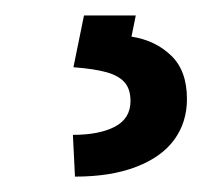

<svg xmlns="http://www.w3.org/2000/svg" viewBox="-20 -23 286 251"><path d="M157.5 -2.8 151.9 24.9Q183 29.7 203.7 49.6Q224.4 69.4 224.4 106.4Q224.4 136.7 207.9 159.5Q191.3 182.3 158.1 195.1Q125 207.9 78 207.9L75.3 153.3Q109.8 153.3 130.2 142.6Q150.6 131.9 150.6 109.1Q150.6 93.6 143 84.8Q135.4 76 119.5 71.5Q103.6 67 76 64.9L89.8 -2.8Z"/></svg>

Font: Pretendard Variable
Style: Regular
Weight: 400
Designer: Base glyphs from Inter by Rasmus Andersson; Hangul glyphs from Noto Sans CJK(Source Han Sans) by Jang Soo-young and Kang
Foundry: Kil Hyung-jin
Version: Version 1.100;FEAKit 1.0